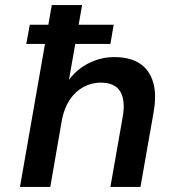

<svg xmlns="http://www.w3.org/2000/svg" viewBox="-20 -740 680 760"><path d="M84 -566 98 -642H430L417 -566ZM59 0 185 -720H305L253 -424Q284 -466 331.5 -490Q379 -514 433 -514Q495 -514 533.5 -488.5Q572 -463 586.5 -413.5Q601 -364 587 -290L536 0H417L466 -279Q477 -344 455.5 -378.5Q434 -413 378 -413Q342 -413 310 -395.5Q278 -378 256 -345Q234 -312 225 -265L179 0Z"/></svg>

Font: DM Sans 16pt SemiBold
Style: Italic
Weight: 600
Italic angle: -10°
Version: Version 4.004;gftools[0.9.30]